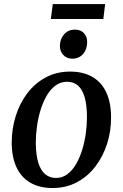

<svg xmlns="http://www.w3.org/2000/svg" viewBox="-20 -913 604 944"><path d="M324.5 -561Q389.5 -561 434.5 -534.8Q479.5 -508.5 502.8 -458.2Q526 -408 526 -336.5Q526.5 -268.5 506.5 -206Q486.5 -143.5 449 -94.5Q411.5 -45.5 358.2 -17Q305 11.5 238.5 11.5Q174.5 11.5 129.5 -14.5Q84.5 -40.5 61.2 -90.2Q38 -140 37.5 -210.5Q37.5 -279 57.2 -342.2Q77 -405.5 114.5 -454.8Q152 -504 205.2 -532.5Q258.5 -561 324.5 -561ZM309.5 -511Q278 -511 253 -492.5Q228 -474 209.8 -442.8Q191.5 -411.5 179.5 -372.5Q167.5 -333.5 161.8 -292Q156 -250.5 156 -212Q156.5 -152 168.2 -113.5Q180 -75 202.2 -56.5Q224.5 -38 255.5 -38Q286.5 -38 311.2 -56.5Q336 -75 354 -106Q372 -137 384 -176Q396 -215 401.8 -256.5Q407.5 -298 407.5 -336.5Q407.5 -395.5 396.5 -434Q385.5 -472.5 364 -491.8Q342.5 -511 309.5 -511ZM335 -624.5Q308.5 -624.5 291.2 -642.8Q274 -661 274.5 -689Q275.5 -723 296 -745.2Q316.5 -767.5 348.5 -767.5Q376.5 -767.5 392.8 -749.8Q409 -732 408.5 -706Q408.5 -670.5 388.5 -647.5Q368.5 -624.5 335 -624.5ZM239.5 -893H497L488 -819.5H230Z"/></svg>

Font: Merriweather 36pt Medium
Style: Italic
Weight: 500
Italic angle: -7.8°
Version: Version 2.101